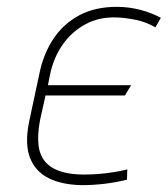

<svg xmlns="http://www.w3.org/2000/svg" viewBox="-20 -530 490 561"><path d="M345 -251 363 -281H120L126 -311Q136 -360 162 -398Q188 -436 228.5 -458.5Q269 -481 321 -479Q349 -478 379 -471.5Q409 -465 434 -450L450 -478Q422 -493 389 -501.5Q356 -510 321 -510Q258 -510 212 -485.5Q166 -461 137 -418Q108 -375 96 -319L65 -174Q52 -110 67.5 -69.5Q83 -29 122 -9.5Q161 10 219 11Q252 11 285.5 7Q319 3 351 -5L352 -35Q352 -35 341.5 -32.5Q331 -30 312.5 -27Q294 -24 271.5 -22Q249 -20 225 -20Q186 -20 157.5 -29Q129 -38 112.5 -57Q96 -76 92.5 -106.5Q89 -137 97 -179L113 -251Z"/></svg>

Font: Advent Pro ExtraLight
Style: Italic
Weight: 250
Italic angle: -12°
Version: Version 3.000